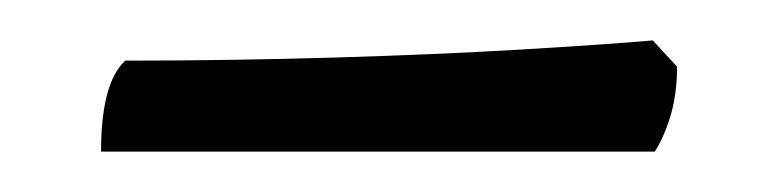

<svg xmlns="http://www.w3.org/2000/svg" viewBox="-20 -345 382 95"><path d="M30 -270Q30 -304 42 -315Q93 -315 144.5 -316.5Q196 -318 238 -320.5Q280 -323 303 -325L315 -312Q315 -299 312 -288.5Q309 -278 304 -270Z"/></svg>

Font: Texturina ExtraLight
Style: Regular
Weight: 200
Designer: Guillermo Torres Carreño
Foundry: Omnibus-Type
Version: Version 1.002; ttfautohint (v1.8.3)